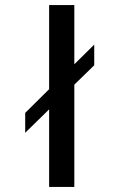

<svg xmlns="http://www.w3.org/2000/svg" viewBox="-20 -742 474 762"><path d="M275 0V-406L354 -483V-565L275 -487V-722H175V-388L80 -294V-215L175 -308V0Z"/></svg>

Font: Perun
Style: Regular
Weight: 400
Foundry: Copyright (c) Stefan Peev, Context Ltd, 2016
Version: Version 1.089